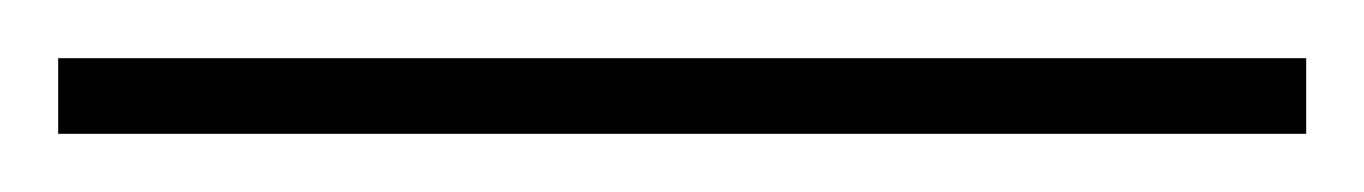

<svg xmlns="http://www.w3.org/2000/svg" viewBox="-24 -806 469 66"><path d="M425 -760V-786H-4V-760Z"/></svg>

Font: Noto Sans Lao Condensed Thin
Style: Regular
Weight: 100
Width: 3
Designer: Monotype Design Team
Foundry: Monotype Imaging Inc.
Version: Version 2.003